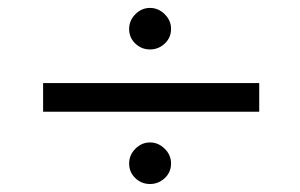

<svg xmlns="http://www.w3.org/2000/svg" viewBox="-20 -518 757 485"><path d="M306.2 -444.8Q306.2 -466.3 322 -482.2Q337.9 -498 358.9 -498Q379.9 -498 396 -482.2Q412.1 -466.3 412.1 -444.8Q412.1 -422.9 396.2 -408Q380.4 -393.1 358.9 -393.1Q337.4 -393.1 321.8 -408Q306.2 -422.9 306.2 -444.8ZM88.9 -308.1H634.8V-235.8H88.9ZM306.2 -105Q306.2 -126.5 322 -142.3Q337.9 -158.2 358.9 -158.2Q379.9 -158.2 396 -142.3Q412.1 -126.5 412.1 -105Q412.1 -83 396.2 -68.1Q380.4 -53.2 358.9 -53.2Q337.4 -53.2 321.8 -68.1Q306.2 -83 306.2 -105Z"/></svg>

Font: Oakes Grotesk
Style: Italic
Weight: 400
Italic angle: -8°
Designer: Samuel Oakes
Foundry: Samuel Oakes
Version: Version 1.000;PS 001.000;hotconv 1.0.88;makeotf.lib2.5.64775